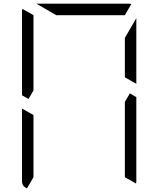

<svg xmlns="http://www.w3.org/2000/svg" viewBox="-20 -1020 856 1038"><path d="M161 -531 134 -485 99 -505V-959Q99 -968 101 -972L161 -938V-735ZM682 -515 717 -495V-41Q717 -32 715 -28L655 -62V-265V-469ZM126 -2Q99 -12 99 -41V-433L161 -398V-265V-62ZM284 -938 177 -1000H408H676Q686 -1000 690 -998L655 -938H408ZM655 -815 717 -922V-567L655 -602V-735Z"/></svg>

Font: DSEG7 Modern Mini
Style: Light
Weight: 300
Designer: Keshikan(Twitter:@keshinomi_88pro)
Version: Version 0.46